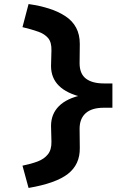

<svg xmlns="http://www.w3.org/2000/svg" viewBox="-20 -724 684 948"><path d="M121 204 91 94Q135 85 166.5 73Q198 61 216.5 38Q235 15 234 -25L232 -102Q232 -161 271 -200Q310 -239 387 -255L388 -244Q310 -262 271 -300.5Q232 -339 232 -398L234 -475Q235 -515 218 -535.5Q201 -556 169 -567.5Q137 -579 91 -590L121 -704Q177 -696 222.5 -681.5Q268 -667 303 -644Q338 -621 356 -587Q374 -553 374 -507L373 -412Q373 -360 404 -336Q435 -312 494 -312H535V-192H492Q433 -192 403 -165Q373 -138 373 -88L374 7Q375 88 315.5 134.5Q256 181 121 204Z"/></svg>

Font: Lexend Mega SemiBold
Style: Regular
Weight: 600
Designer: Bonnie Shaver-Troup, Thomas Jockin
Foundry: Lexend
Version: Version 1.007